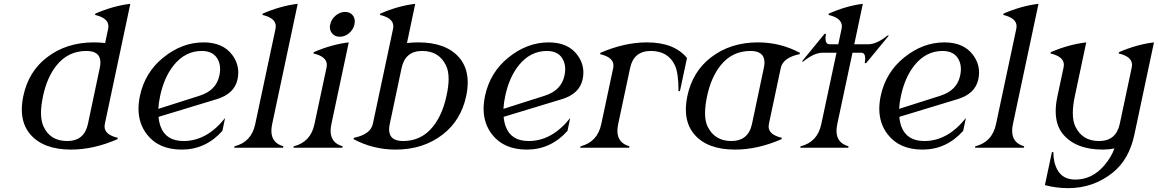

<svg xmlns="http://www.w3.org/2000/svg" viewBox="-20 -767 6012 997"><path d="M349.1 9.8Q206.1 9.8 137.7 -68.8Q93.3 -120.1 93.3 -198.2Q93.3 -231 101.1 -268.6Q127.9 -395 222.7 -468.3Q324.2 -546.9 467.3 -546.9Q497.1 -546.9 525.9 -543.5L541.5 -617.2Q543 -624 543 -630.4Q543 -673.3 473.6 -689.5L475.1 -696.3Q568.4 -736.8 656.7 -747.1L524.4 -123.5Q522.9 -116.7 522.9 -110.4Q522.9 -67.4 591.8 -51.3L590.3 -44.4Q465.8 9.8 349.1 9.8ZM436.5 -123 498 -414.1Q501.5 -429.7 501.5 -442.4Q501.5 -502.4 428.7 -502.4Q333.5 -502.4 273.4 -427.2Q224.1 -365.2 203.6 -268.6Q192.9 -218.8 192.9 -180.7Q192.9 -138.2 206.1 -109.9Q240.7 -34.7 329.1 -34.7Q417.5 -34.7 436.5 -123Z M802.2 -201.7Q802.2 -201.7 1016.6 -270Q1103 -297.4 1119.1 -374.5Q1123 -392.1 1123 -407.7Q1123 -431.6 1114.3 -451.7Q1092.3 -502.4 1027.8 -502.4Q941.4 -502.4 881.3 -427.2Q832 -365.2 811.5 -268.6Q803.7 -232.4 802.2 -201.7ZM923.8 9.8Q804.2 9.8 743.2 -68.8Q699.2 -125.5 699.2 -202.1Q699.2 -233.4 706.5 -268.6Q732.4 -391.1 828.1 -468.3Q925.3 -546.9 1037.1 -546.9Q1136.7 -546.9 1185.1 -482.9Q1217.3 -440.4 1217.3 -390.1Q1217.3 -373 1213.4 -355Q1197.3 -279.8 1105.5 -252L803.2 -160.2Q805.7 -132.8 814 -109.9Q841.8 -34.7 933.1 -34.7Q1054.2 -34.7 1148.9 -154.3L1134.8 -87.4Q1047.9 9.8 923.8 9.8Z M1196.3 0 1197.8 -7.3Q1285.6 -29.3 1305.2 -122.1L1410.6 -617.2Q1412.1 -624 1412.1 -630.4Q1412.1 -673.3 1342.8 -689.5L1344.2 -696.3Q1437.5 -736.8 1525.9 -747.1L1393.1 -122.1Q1389.2 -103 1389.2 -87.4Q1389.2 -24.9 1451.7 -7.3L1450.2 0Z M1812.5 -686.5Q1822.3 -673.8 1822.3 -655.3Q1822.3 -647.9 1820.8 -640.6Q1814.9 -613.8 1793 -595Q1771 -576.2 1744.6 -576.2Q1718.3 -576.2 1703.6 -594.7Q1692.9 -608.4 1692.9 -626.5Q1692.9 -633.3 1694.8 -640.6Q1700.7 -667.5 1723.1 -686.3Q1745.6 -705.1 1772 -705.1Q1798.3 -705.1 1812.5 -686.5ZM1503.9 0 1505.4 -7.3Q1593.3 -29.3 1612.8 -122.1L1675.8 -417Q1677.2 -423.8 1677.2 -430.2Q1677.2 -473.1 1607.9 -489.3L1609.4 -496.1Q1702.6 -536.6 1791 -546.9L1700.7 -122.1Q1696.8 -103 1696.8 -87.4Q1696.8 -24.9 1759.3 -7.3L1757.8 0Z M2073.2 -34.7Q2168.5 -34.7 2228.5 -109.9Q2277.8 -171.9 2298.3 -268.6Q2309.6 -318.8 2309.6 -356.9Q2309.6 -399.4 2295.9 -427.2Q2259.8 -502.4 2172.1 -502.4Q2084.5 -502.4 2065.4 -414.1L2003.9 -123Q2000.5 -107.4 2000.5 -94.7Q2000.5 -34.7 2073.2 -34.7ZM2034.7 9.8Q1918 9.8 1815.9 -44.4L1817.4 -51.3Q1904.3 -69.3 1916 -123.5L2021 -617.2Q2022.5 -624 2022.5 -630.4Q2022.5 -673.3 1953.1 -689.5L1954.6 -696.3Q2047.9 -736.8 2136.2 -747.1L2093.3 -543.5Q2123 -546.9 2152.8 -546.9Q2295.9 -546.9 2364.3 -468.3Q2408.7 -417 2408.7 -338.9Q2408.7 -306.2 2400.9 -268.6Q2374 -142.1 2279.3 -68.8Q2177.7 9.8 2034.7 9.8Z M2594.2 -201.7Q2594.2 -201.7 2808.6 -270Q2895 -297.4 2911.1 -374.5Q2915 -392.1 2915 -407.7Q2915 -431.6 2906.2 -451.7Q2884.3 -502.4 2819.8 -502.4Q2733.4 -502.4 2673.3 -427.2Q2624 -365.2 2603.5 -268.6Q2595.7 -232.4 2594.2 -201.7ZM2715.8 9.8Q2596.2 9.8 2535.2 -68.8Q2491.2 -125.5 2491.2 -202.1Q2491.2 -233.4 2498.5 -268.6Q2524.4 -391.1 2620.1 -468.3Q2717.3 -546.9 2829.1 -546.9Q2928.7 -546.9 2977.1 -482.9Q3009.3 -440.4 3009.3 -390.1Q3009.3 -373 3005.4 -355Q2989.3 -279.8 2897.5 -252L2595.2 -160.2Q2597.7 -132.8 2606 -109.9Q2633.8 -34.7 2725.1 -34.7Q2846.2 -34.7 2940.9 -154.3L2926.8 -87.4Q2839.8 9.8 2715.8 9.8Z M2993.2 0 2994.6 -7.3Q3082.5 -29.8 3102.1 -122.1L3164.1 -413.6Q3165.5 -420.4 3165.5 -426.8Q3165.5 -469.7 3096.2 -485.8L3097.7 -492.7Q3222.7 -546.9 3339.4 -546.9Q3481 -546.9 3547.4 -465.8L3510.7 -293.9H3503.4Q3503.4 -386.2 3484.9 -427.2Q3449.7 -502.4 3359.4 -502.4Q3271 -502.4 3252 -414.1L3189.9 -122.1Q3186 -103 3186 -87.4Q3186 -24.9 3248.5 -7.3L3247.1 0Z M3777.3 -34.7Q3865.7 -34.7 3884.8 -123L3946.3 -414.1Q3949.7 -429.7 3949.7 -442.4Q3949.7 -502.4 3877 -502.4Q3781.7 -502.4 3721.7 -427.2Q3672.4 -365.2 3651.9 -268.6Q3641.1 -217.8 3641.1 -179.2Q3641.1 -136.7 3654.3 -109.9Q3691.4 -34.7 3777.3 -34.7ZM3797.4 9.8Q3652.8 9.8 3585.9 -68.8Q3541.5 -120.1 3541.5 -198.2Q3541.5 -231 3549.3 -268.6Q3576.2 -395 3670.9 -468.3Q3772.5 -546.9 3915.5 -546.9Q4032.2 -546.9 4133.8 -492.7L4132.3 -485.8Q4045.4 -467.8 4034.2 -413.6L3972.7 -123.5Q3971.2 -116.7 3971.2 -110.4Q3971.2 -67.4 4040 -51.3L4038.6 -44.4Q3914.1 9.8 3797.4 9.8Z M4135.7 0 4137.2 -7.3Q4225.1 -29.3 4244.6 -122.1L4323.7 -493.2H4251.5Q4207.5 -493.2 4151.4 -447.8H4144L4261.7 -591.3H4269Q4266.6 -577.6 4266.6 -567.4Q4266.6 -537.1 4288.1 -537.1H4333L4350.1 -617.2Q4351.6 -624 4351.6 -630.4Q4351.6 -673.3 4282.2 -689.5L4283.7 -696.3Q4377 -737.3 4460.4 -747.1L4416 -537.1H4488.3Q4532.2 -537.1 4588.4 -582.5H4595.7L4477.5 -439H4470.2Q4472.7 -452.6 4472.7 -463.4Q4472.7 -493.2 4451.7 -493.2H4406.7L4327.6 -122.1Q4323.7 -103 4323.7 -87.4Q4323.7 -24.9 4386.2 -7.3L4384.8 0Z M4648.9 -201.7Q4648.9 -201.7 4863.3 -270Q4949.7 -297.4 4965.8 -374.5Q4969.7 -392.1 4969.7 -407.7Q4969.7 -431.6 4960.9 -451.7Q4939 -502.4 4874.5 -502.4Q4788.1 -502.4 4728 -427.2Q4678.7 -365.2 4658.2 -268.6Q4650.4 -232.4 4648.9 -201.7ZM4770.5 9.8Q4650.9 9.8 4589.8 -68.8Q4545.9 -125.5 4545.9 -202.1Q4545.9 -233.4 4553.2 -268.6Q4579.1 -391.1 4674.8 -468.3Q4772 -546.9 4883.8 -546.9Q4983.4 -546.9 5031.7 -482.9Q5064 -440.4 5064 -390.1Q5064 -373 5060.1 -355Q5043.9 -279.8 4952.1 -252L4649.9 -160.2Q4652.3 -132.8 4660.6 -109.9Q4688.5 -34.7 4779.8 -34.7Q4900.9 -34.7 4995.6 -154.3L4981.4 -87.4Q4894.5 9.8 4770.5 9.8Z M5043 0 5044.4 -7.3Q5132.3 -29.3 5151.9 -122.1L5257.3 -617.2Q5258.8 -624 5258.8 -630.4Q5258.8 -673.3 5189.5 -689.5L5190.9 -696.3Q5284.2 -736.8 5372.6 -747.1L5239.7 -122.1Q5235.8 -103 5235.8 -87.4Q5235.8 -24.9 5298.3 -7.3L5296.9 0Z M5526.4 210Q5465.8 210 5405.8 194.3L5442.4 22.5H5449.7Q5449.7 76.7 5470.7 114.7Q5498.5 165.5 5564 165.5Q5651.4 165.5 5714.8 91.3Q5749.5 50.8 5767.1 3.9Q5737.8 9.8 5707 9.8Q5565.4 9.8 5499 -71.3Q5461.9 -116.7 5461.9 -189.5Q5461.9 -225.6 5471.2 -268.6L5502.9 -417Q5504.4 -423.8 5504.4 -430.2Q5504.4 -473.1 5435.1 -489.3L5436.5 -496.1Q5528.8 -536.1 5620.6 -546.9L5561.5 -268.6Q5550.8 -218.3 5550.8 -180.2Q5550.8 -137.7 5564 -109.9Q5600.1 -34.7 5687 -34.7Q5775.4 -34.7 5794.4 -123L5856.9 -417Q5858.4 -423.8 5858.4 -430.2Q5858.4 -473.1 5789.1 -489.3L5790.5 -496.1Q5883.8 -536.6 5972.2 -546.9L5870.6 -68.4Q5843.3 61 5758.8 128.9Q5658.2 210 5526.4 210Z"/></svg>

Font: Modern Antiqua
Style: Book Oblique
Weight: 400
Italic angle: -12°
Designer: Wojciech Kalinowski "wmk69" (wmk69@o2.pl)
Foundry: Wojciech Kalinowski "wmk69" (wmk69@o2.pl)
Version: Version 3.1.0; 2021-05-28